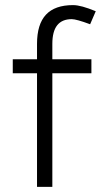

<svg xmlns="http://www.w3.org/2000/svg" viewBox="-20 -732 400 752"><path d="M266 -712Q282 -712 304 -706Q326 -700 355 -688L333 -637Q279 -657 261 -657Q223 -657 204 -633Q185 -609 185 -560V0H125V-560Q125 -637 160 -674.5Q195 -712 266 -712ZM30 -500H338V-445H30Z"/></svg>

Font: Oak Sans Light
Style: Regular
Weight: 400
Designer: Erik Kennedy, Walven
Foundry: Erik Kennedy, Walven
Version: Version 1.100;Glyphs 3.1.2 (3151)